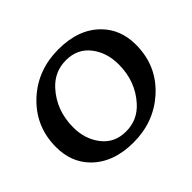

<svg xmlns="http://www.w3.org/2000/svg" viewBox="-166 -978 1220 1220"><g transform="rotate(-45 444.0 -368.5)"><path d="M403.8 9.8Q222.7 9.8 119.6 -94.7Q34.2 -182.1 34.2 -317.9Q34.2 -508.3 175.3 -634.3Q302.2 -747.1 484.4 -747.1Q667 -747.1 768.6 -642.6Q854 -555.2 854 -419.4Q854 -227.5 712.9 -103Q584.5 9.8 403.8 9.8ZM418.9 -73.2Q522.5 -73.2 591.8 -149.9Q688 -255.4 688 -408.2Q688 -515.1 629.9 -589.4Q571.8 -664.1 469.2 -664.1Q366.2 -664.1 296.4 -587.4Q200.2 -481.9 200.2 -329.1Q200.2 -223.1 258.8 -148.4Q317.4 -73.2 418.9 -73.2Z"/></g></svg>

Font: Berenika
Style: Bold
Weight: 700
Designer: Wojciech Kalinowski "wmk69" (wmk69@o2.pl)
Foundry: Wojciech Kalinowski "wmk69" (wmk69@o2.pl)
Version: Version 3.1.0; 2021-05-14